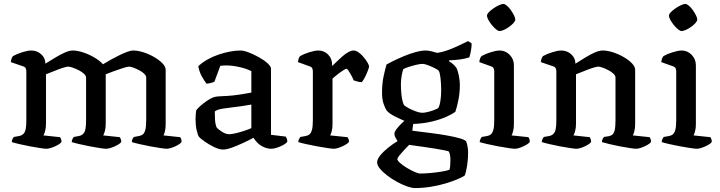

<svg xmlns="http://www.w3.org/2000/svg" viewBox="-20 -757 3663 977"><path d="M216 0Q208 0 184.5 -3.5Q161 -7 132 -12.5Q103 -18 77.5 -24Q52 -30 40 -34Q40 -42 43.5 -49Q47 -56 50 -60L78 -65Q95 -68 104.5 -82.5Q114 -97 114 -145V-394Q114 -402 111 -409Q108 -416 99 -419L35 -441Q37 -455 40 -462Q43 -469 47 -472Q64 -482 92.5 -491Q121 -500 139 -500Q168 -500 189.5 -481Q211 -462 211 -433Q235 -448 260.5 -463.5Q286 -479 309.5 -489.5Q333 -500 350 -500Q374 -500 404 -490Q434 -480 461 -464Q488 -448 504 -430Q522 -441 543.5 -453Q565 -465 586.5 -475.5Q608 -486 626.5 -493Q645 -500 658 -500Q681 -500 709.5 -491Q738 -482 764 -467Q790 -452 806.5 -435Q823 -418 823 -401V-125Q823 -103 819 -88Q815 -73 812 -68L897 -59Q899 -57 901.5 -50.5Q904 -44 904 -35Q899 -27 885 -19Q871 -11 855 -5.5Q839 0 829 0Q821 0 797 -3.5Q773 -7 743.5 -12.5Q714 -18 688.5 -24Q663 -30 651 -34Q651 -44 654.5 -50Q658 -56 661 -60L688 -65Q698 -67 706 -72.5Q714 -78 719 -94.5Q724 -111 724 -145V-362Q724 -372 713.5 -382Q703 -392 687.5 -400Q672 -408 658 -413Q644 -418 637 -418Q628 -418 603.5 -410Q579 -402 554.5 -393Q530 -384 518 -379V-127Q518 -105 513.5 -89.5Q509 -74 505 -68L590 -59Q592 -56 594.5 -49.5Q597 -43 597 -35Q592 -27 577.5 -19Q563 -11 547 -5.5Q531 0 520 0Q512 0 488.5 -3.5Q465 -7 436.5 -12.5Q408 -18 382.5 -24Q357 -30 345 -34Q345 -42 348.5 -49Q352 -56 355 -60L382 -65Q399 -68 408.5 -82.5Q418 -97 418 -145V-362Q418 -372 407 -382Q396 -392 380 -400Q364 -408 349.5 -413Q335 -418 328 -418Q321 -418 305.5 -413.5Q290 -409 272 -402Q254 -395 238 -388.5Q222 -382 214 -379V-127Q214 -108 210 -92Q206 -76 201 -68L286 -59Q288 -56 290.5 -50Q293 -44 293 -35Q288 -27 273.5 -19Q259 -11 243 -5.5Q227 0 216 0Z M1115 4Q1096 4 1070 -8.5Q1044 -21 1022 -36.5Q1000 -52 993 -60Q986 -70 980.5 -95Q975 -120 975 -151Q975 -163 976 -173.5Q977 -184 978 -194Q980 -199 990.5 -209.5Q1001 -220 1016.5 -232Q1032 -244 1047.5 -253Q1063 -262 1074 -264Q1081 -266 1098.5 -267Q1116 -268 1138 -269Q1152 -270 1167 -271.5Q1182 -273 1197.5 -275.5Q1213 -278 1228.5 -280.5Q1244 -283 1259 -286V-395Q1234 -408 1197.5 -416Q1161 -424 1132 -424Q1123 -424 1115 -423.5Q1107 -423 1101 -422L1071 -341Q1067 -340 1058.5 -336.5Q1050 -333 1031 -331Q1022 -342 1008 -366.5Q994 -391 989 -420Q1009 -439 1035.5 -454Q1062 -469 1091.5 -479Q1121 -489 1150 -494.5Q1179 -500 1204 -500Q1220 -500 1246 -490Q1272 -480 1298 -465.5Q1324 -451 1341.5 -435Q1359 -419 1359 -407V-71L1434 -62Q1436 -59 1439 -52.5Q1442 -46 1442 -36Q1436 -27 1421 -19Q1406 -11 1389.5 -5.5Q1373 0 1361 0Q1342 0 1323.5 -8Q1305 -16 1291.5 -29Q1278 -42 1270 -56Q1248 -44 1218 -30Q1188 -16 1160.5 -6Q1133 4 1115 4ZM1147 -74Q1158 -74 1179.5 -79Q1201 -84 1223.5 -91.5Q1246 -99 1259 -105V-225Q1237 -221 1211 -217Q1185 -213 1164 -211Q1138 -208 1112 -204Q1086 -200 1073 -190Q1073 -174 1074 -150.5Q1075 -127 1082 -109Q1090 -99 1109.5 -86.5Q1129 -74 1147 -74Z M1679 0Q1671 0 1647 -3.5Q1623 -7 1593 -12.5Q1563 -18 1536.5 -24Q1510 -30 1498 -34Q1498 -42 1501.5 -49Q1505 -56 1508 -60L1536 -65Q1547 -67 1555 -73.5Q1563 -80 1567.5 -96.5Q1572 -113 1572 -145V-394Q1572 -402 1569 -409Q1566 -416 1557 -419L1496 -441Q1498 -455 1501 -462Q1504 -469 1508 -472Q1525 -482 1553.5 -491Q1582 -500 1600 -500Q1629 -500 1649.5 -479.5Q1670 -459 1670 -427V-421Q1680 -430 1693.5 -443.5Q1707 -457 1722 -470Q1737 -483 1752 -491.5Q1767 -500 1779 -500Q1792 -500 1805.5 -490Q1819 -480 1831 -465.5Q1843 -451 1850.5 -438Q1858 -425 1858 -419Q1858 -414 1852 -398Q1846 -382 1837.5 -365Q1829 -348 1821 -339Q1809 -339 1797.5 -342.5Q1786 -346 1780 -348Q1774 -362 1766.5 -375.5Q1759 -389 1753 -398Q1747 -407 1743 -407Q1739 -407 1728.5 -400.5Q1718 -394 1706 -385Q1694 -376 1684.5 -368Q1675 -360 1672 -357V-125Q1672 -105 1668 -89.5Q1664 -74 1660 -68L1748 -59Q1750 -57 1753 -50.5Q1756 -44 1756 -35Q1750 -27 1735.5 -19Q1721 -11 1705 -5.5Q1689 0 1679 0Z M2092 200Q2076 200 2051.5 191.5Q2027 183 2000.5 168.5Q1974 154 1951 136.5Q1928 119 1913.5 101.5Q1899 84 1899 69Q1899 53 1915.5 33Q1932 13 1956.5 -6.5Q1981 -26 2003 -39Q1998 -46 1992.5 -56.5Q1987 -67 1987 -76Q1987 -86 1998 -100.5Q2009 -115 2024 -129.5Q2039 -144 2050 -152L2085 -145L2078 -92Q2085 -91 2112.5 -87.5Q2140 -84 2176.5 -79.5Q2213 -75 2250 -68.5Q2287 -62 2315 -54.5Q2343 -47 2352 -38Q2357 -25 2359.5 -9.5Q2362 6 2362 20Q2362 50 2357.5 82Q2353 114 2345 136Q2334 144 2308 155Q2282 166 2247 176.5Q2212 187 2171.5 193.5Q2131 200 2092 200ZM2119 126Q2139 126 2168.5 123.5Q2198 121 2225.5 116.5Q2253 112 2267 107Q2270 100 2271 82.5Q2272 65 2272 56Q2272 42 2269.5 30.5Q2267 19 2264 14Q2262 12 2242.5 8Q2223 4 2195.5 -0.5Q2168 -5 2139.5 -9Q2111 -13 2089.5 -16Q2068 -19 2062 -20Q2049 -7 2035 8Q2021 23 2011.5 35Q2002 47 2002 53Q2002 60 2016 72.5Q2030 85 2050 97Q2070 109 2089 117.5Q2108 126 2119 126ZM2078 -126Q2049 -137 2026.5 -147Q2004 -157 1988.5 -165Q1973 -173 1963 -180.5Q1953 -188 1948 -194Q1940 -205 1932 -228.5Q1924 -252 1924 -284Q1924 -332 1932 -369Q1940 -406 1947 -429Q1957 -435 1980.5 -446.5Q2004 -458 2033.5 -470.5Q2063 -483 2093.5 -491.5Q2124 -500 2147 -500Q2159 -500 2177.5 -495.5Q2196 -491 2204 -488Q2233 -492 2263.5 -503.5Q2294 -515 2320.5 -528Q2347 -541 2362 -548L2380 -536Q2380 -517 2376 -496.5Q2372 -476 2368 -465Q2347 -458 2320.5 -454.5Q2294 -451 2265 -450V-445Q2274 -440 2284.5 -431.5Q2295 -423 2304 -409Q2311 -393 2315.5 -369Q2320 -345 2320 -325Q2320 -285 2312.5 -248Q2305 -211 2297 -188Q2284 -178 2254 -164Q2224 -150 2179.5 -139Q2135 -128 2078 -126ZM2128 -183Q2139 -183 2156 -187Q2173 -191 2188.5 -197Q2204 -203 2210 -207Q2217 -218 2221 -243.5Q2225 -269 2225 -296Q2225 -331 2221.5 -360Q2218 -389 2213 -396Q2210 -401 2193.5 -409.5Q2177 -418 2158.5 -425Q2140 -432 2131 -432Q2119 -432 2099.5 -427.5Q2080 -423 2061 -417Q2042 -411 2032 -405Q2028 -394 2024 -372.5Q2020 -351 2020 -328Q2020 -301 2022.5 -278Q2025 -255 2029 -240.5Q2033 -226 2036 -222Q2042 -216 2059.5 -206.5Q2077 -197 2097 -190Q2117 -183 2128 -183Z M2600 0Q2592 0 2568 -3.5Q2544 -7 2514.5 -12.5Q2485 -18 2459 -24Q2433 -30 2421 -34Q2421 -42 2424.5 -49Q2428 -56 2431 -60L2459 -65Q2470 -67 2478 -73.5Q2486 -80 2490.5 -96.5Q2495 -113 2495 -145V-394Q2495 -402 2492 -409Q2489 -416 2480 -419L2419 -441Q2420 -452 2423.5 -460.5Q2427 -469 2431 -472Q2448 -482 2476.5 -491Q2505 -500 2523 -500Q2552 -500 2573.5 -478Q2595 -456 2595 -425V-125Q2595 -105 2591 -89.5Q2587 -74 2583 -68L2669 -59Q2671 -56 2673.5 -50Q2676 -44 2676 -35Q2671 -27 2656.5 -19Q2642 -11 2626.5 -5.5Q2611 0 2600 0ZM2522 -599Q2515 -599 2504 -608Q2493 -617 2482.5 -630Q2472 -643 2465 -656Q2458 -669 2458 -677Q2458 -685 2467.5 -695Q2477 -705 2491 -714.5Q2505 -724 2519 -730.5Q2533 -737 2541 -737Q2549 -737 2559.5 -728Q2570 -719 2579.5 -705.5Q2589 -692 2595.5 -679Q2602 -666 2602 -657Q2602 -650 2593 -640Q2584 -630 2571 -620.5Q2558 -611 2544.5 -605Q2531 -599 2522 -599Z M2913 0Q2905 0 2881.5 -3.5Q2858 -7 2829 -12.5Q2800 -18 2774.5 -24Q2749 -30 2737 -34Q2737 -42 2740.5 -49Q2744 -56 2747 -60L2775 -65Q2792 -68 2801.5 -82.5Q2811 -97 2811 -145V-394Q2811 -402 2808 -409Q2805 -416 2796 -419L2732 -441Q2734 -455 2737 -462Q2740 -469 2744 -472Q2761 -482 2789.5 -491Q2818 -500 2836 -500Q2865 -500 2886.5 -481Q2908 -462 2908 -433Q2932 -448 2957 -463.5Q2982 -479 3005.5 -489.5Q3029 -500 3047 -500Q3070 -500 3098.5 -491Q3127 -482 3153 -467Q3179 -452 3195.5 -435Q3212 -418 3212 -401V-125Q3212 -105 3208 -89.5Q3204 -74 3200 -68L3286 -59Q3288 -56 3290.5 -49.5Q3293 -43 3293 -35Q3288 -27 3273.5 -19Q3259 -11 3243.5 -5.5Q3228 0 3217 0Q3209 0 3185.5 -3.5Q3162 -7 3133.5 -12.5Q3105 -18 3080 -24Q3055 -30 3043 -34Q3043 -43 3046.5 -49.5Q3050 -56 3053 -60L3078 -64Q3088 -66 3095.5 -71.5Q3103 -77 3107.5 -93.5Q3112 -110 3112 -145V-362Q3112 -372 3101.5 -382Q3091 -392 3075.5 -400Q3060 -408 3046 -413Q3032 -418 3025 -418Q3018 -418 3002.5 -413.5Q2987 -409 2969 -402Q2951 -395 2935 -388.5Q2919 -382 2911 -379V-127Q2911 -108 2907 -92Q2903 -76 2898 -68L2981 -59Q2983 -56 2985.5 -49.5Q2988 -43 2988 -35Q2983 -27 2969 -19Q2955 -11 2939.5 -5.5Q2924 0 2913 0Z M3526 0Q3518 0 3494 -3.5Q3470 -7 3440.5 -12.5Q3411 -18 3385 -24Q3359 -30 3347 -34Q3347 -42 3350.5 -49Q3354 -56 3357 -60L3385 -65Q3396 -67 3404 -73.5Q3412 -80 3416.5 -96.5Q3421 -113 3421 -145V-394Q3421 -402 3418 -409Q3415 -416 3406 -419L3345 -441Q3346 -452 3349.5 -460.5Q3353 -469 3357 -472Q3374 -482 3402.5 -491Q3431 -500 3449 -500Q3478 -500 3499.5 -478Q3521 -456 3521 -425V-125Q3521 -105 3517 -89.5Q3513 -74 3509 -68L3595 -59Q3597 -56 3599.5 -50Q3602 -44 3602 -35Q3597 -27 3582.5 -19Q3568 -11 3552.5 -5.5Q3537 0 3526 0ZM3448 -599Q3441 -599 3430 -608Q3419 -617 3408.5 -630Q3398 -643 3391 -656Q3384 -669 3384 -677Q3384 -685 3393.5 -695Q3403 -705 3417 -714.5Q3431 -724 3445 -730.5Q3459 -737 3467 -737Q3475 -737 3485.5 -728Q3496 -719 3505.5 -705.5Q3515 -692 3521.5 -679Q3528 -666 3528 -657Q3528 -650 3519 -640Q3510 -630 3497 -620.5Q3484 -611 3470.5 -605Q3457 -599 3448 -599Z"/></svg>

Font: Texturina Medium 12pt Medium
Style: Regular
Weight: 500
Version: Version 1.002